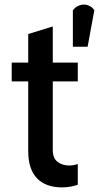

<svg xmlns="http://www.w3.org/2000/svg" viewBox="-20 -813 433 840"><path d="M320.3 -4.9Q320.3 -27.3 320.3 -95.7Q313.5 -92.8 302.7 -90.8Q293 -88.9 283.2 -88.9Q252.9 -88.9 232.4 -104.5Q210.9 -120.1 210.9 -157.2Q210.9 -256.8 210.9 -457Q238.3 -457 320.3 -457Q320.3 -477.5 320.3 -539.1Q293 -539.1 210.9 -539.1Q210.9 -578.1 210.9 -697.3Q184.6 -688.5 103.5 -664.1Q103.5 -632.8 103.5 -539.1Q85.9 -539.1 31.2 -539.1Q31.2 -518.6 31.2 -457Q48.8 -457 103.5 -457Q103.5 -380.9 103.5 -151.4Q103.5 -72.3 142.6 -32.2Q180.7 6.8 252 6.8Q273.4 6.8 292 2.9Q310.5 -1 320.3 -4.9ZM392.6 -767.6Q385.7 -780.3 373 -786.1Q361.3 -793 346.7 -793Q333 -793 320.3 -786.1Q307.6 -780.3 298.8 -767.6Q298.8 -714.8 298.8 -608.4Q315.4 -608.4 363.3 -608.4Q370.1 -648.4 392.6 -767.6Z"/></svg>

Font: DaxlinePro-Medium
Style: Medium
Weight: 400
Designer: Hans Reichel
Version: Version 7.502; 2006